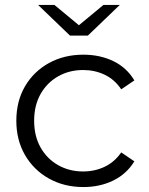

<svg xmlns="http://www.w3.org/2000/svg" viewBox="-20 -751 603 776"><path d="M317 5Q239 5 177.5 -29.5Q116 -64 81 -124.5Q46 -185 46 -263Q46 -342 81 -402Q116 -462 177.5 -496Q239 -530 317 -530Q384 -530 438 -504Q492 -478 523 -426L470 -390Q443 -430 403 -449Q363 -468 316 -468Q260 -468 215 -442.5Q170 -417 144 -371Q118 -325 118 -263Q118 -201 144 -155Q170 -109 215 -83.5Q260 -58 316 -58Q363 -58 403 -77Q443 -96 470 -135L523 -99Q492 -48 438 -21.5Q384 5 317 5ZM263 -607 134 -731H200L299 -649L398 -731H464L335 -607Z"/></svg>

Font: Modern
Style: Small
Weight: 400
Designer: Julieta Ulanovsky
Foundry: Julieta Ulanovsky
Version: Version 8.000